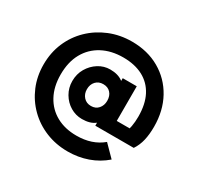

<svg xmlns="http://www.w3.org/2000/svg" viewBox="-145 -736 1036 1008"><g transform="rotate(30 373.5 -232.5)"><path d="M377 102Q306 102 244.5 77Q183 52 137 6.5Q91 -39 65.5 -99.5Q40 -160 40 -231Q40 -303 66 -364Q92 -425 139 -470.5Q186 -516 248.5 -541.5Q311 -567 383 -567Q478 -567 551 -525Q624 -483 665 -408.5Q706 -334 706 -237Q706 -191 697.5 -154.5Q689 -118 669 -88L564 -90Q579 -109 588.5 -132Q598 -155 603 -182.5Q608 -210 608 -242Q608 -317 581.5 -368Q555 -419 505 -445.5Q455 -472 385 -472Q313 -472 258.5 -443Q204 -414 174 -360Q144 -306 144 -230Q144 -157 173 -103.5Q202 -50 254 -21.5Q306 7 375 7Q423 7 462 -6Q501 -19 532 -45L599 23Q554 62 497.5 82Q441 102 377 102ZM357 -83Q319 -83 286.5 -102.5Q254 -122 234 -156Q214 -190 214 -231Q214 -274 234 -308Q254 -342 286.5 -362.5Q319 -383 357 -383Q405 -383 434 -361Q463 -339 463 -290V-175Q463 -127 434.5 -105Q406 -83 357 -83ZM364 -166Q392 -166 408.5 -185Q425 -204 425 -232Q425 -262 408.5 -280Q392 -298 364 -298Q336 -298 319 -279.5Q302 -261 302 -232Q302 -204 319 -185Q336 -166 364 -166ZM477 -88V-166H669V-88ZM436 -88V-165L447 -236L436 -305V-376H521V-88Z"/></g></svg>

Font: Outfit SemiBold
Style: Regular
Weight: 600
Designer: Rodrigo Fuenzalida
Foundry: fragTYPE
Version: Version 1.100;gftools[0.9.27]